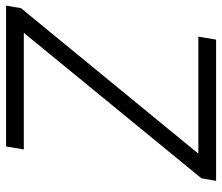

<svg xmlns="http://www.w3.org/2000/svg" viewBox="-72 -696 768 665"><g transform="rotate(-90 312.5 -364.0)"><path d="M18.1 0 26.9 -50.8 530.8 -666H127L137.2 -727.5H625L616.2 -675.8L112.3 -61.5H517.6L507.3 0Z"/></g></svg>

Font: Inter 18pt Light
Style: Italic
Weight: 300
Italic angle: -9.3988°
Designer: Rasmus Andersson
Foundry: rsms
Version: Version 4.001;git-66647c0bb